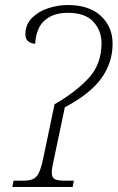

<svg xmlns="http://www.w3.org/2000/svg" viewBox="-20 -744 468 764"><path d="M29 0 34 -25H71Q95 -25 110 -31Q125 -37 134 -55Q143 -73 151 -109L197 -329Q282 -378 333 -433.5Q384 -489 384 -572Q384 -622 351.5 -657.5Q319 -693 249 -693Q193 -693 158.5 -663.5Q124 -634 120 -570Q105 -570 93 -579Q81 -588 81 -607Q81 -646 106.5 -672Q132 -698 171 -711Q210 -724 250 -724Q334 -724 381 -681Q428 -638 428 -570Q428 -494 383 -432Q338 -370 238 -317L194 -108Q186 -74 186 -58Q186 -37 198.5 -31Q211 -25 237 -25H274L269 0Z"/></svg>

Font: Noto Serif ExtraLight
Style: Italic
Weight: 200
Italic angle: -12°
Designer: Monotype Design Team
Foundry: Monotype Imaging Inc.
Version: Version 2.014; ttfautohint (v1.8.4.7-5d5b)